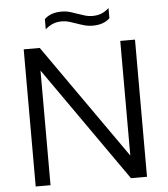

<svg xmlns="http://www.w3.org/2000/svg" viewBox="-60 -978 903 1032"><g transform="rotate(-5 391.0 -462.0)"><path d="M90.5 0V-740H177L611.5 -121.5V-740H691V0H604.5L170.5 -618.5V0ZM472 -834.5Q447 -834.5 425.2 -840.8Q403.5 -847 383 -854.5Q364.5 -861 346.2 -866.5Q328 -872 308.5 -872Q280 -872 259 -863.2Q238 -854.5 218 -837V-892Q251.5 -924.5 310 -924.5Q335 -924.5 356.8 -918Q378.5 -911.5 399 -904Q417.5 -897.5 435.8 -892Q454 -886.5 473.5 -886.5Q502 -886.5 523 -895Q544 -903.5 564 -921.5V-866.5Q531 -834.5 472 -834.5Z"/></g></svg>

Font: Encode Sans SemiExpanded SemiExpanded
Style: Regular
Weight: 400
Width: 6
Designer: Multiple Designers
Foundry: Impallari Type
Version: Version 3.000; ttfautohint (v1.8.3) -l 8 -r 50 -G 200 -x 14 